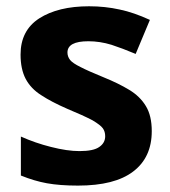

<svg xmlns="http://www.w3.org/2000/svg" viewBox="-20 -576 537 606"><path d="M459 -162.1Q459 -79.1 400.4 -34.7Q342.3 9.8 226.1 9.8Q168.9 9.8 127.9 2.4Q87.9 -4.9 45.9 -22V-145Q91.8 -124.5 140.6 -112.3Q191.9 -99.1 231 -99.1Q275.4 -99.1 293.5 -112.3Q312 -125 312 -146Q312 -160.6 304.7 -170.9Q297.4 -181.2 272 -196.3Q242.2 -211.9 193.8 -231.9Q142.1 -254.4 110.4 -275.4Q77.6 -295.9 61 -327.1Q44.9 -357.9 44.9 -403.8Q44.9 -480 104 -518.1Q163.6 -556.2 261.2 -556.2Q311.5 -556.2 357.9 -545.9Q402.3 -536.6 453.1 -513.2L408.2 -405.8Q365.2 -423.8 332 -434.6Q295.4 -445.8 258.8 -445.8Q192.9 -445.8 192.9 -410.2Q192.9 -397.5 201.2 -386.7Q209.5 -376.5 234.4 -364.3Q257.8 -352.1 307.1 -332Q354 -313 387.7 -292.5Q421.9 -272 440.4 -241.2Q459 -210.9 459 -162.1Z"/></svg>

Font: Droid Sans Thai
Style: Bold
Weight: 700
Designer: Steve Matteson
Foundry: Ascender Corporation
Version: Version 1.00